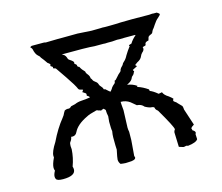

<svg xmlns="http://www.w3.org/2000/svg" viewBox="-81 -625 847 734"><g transform="rotate(-15 342.5 -258.0)"><path d="M202.6 -460Q205.1 -458 208 -457Q212.9 -454.6 216.1 -449Q219.2 -443.4 220 -439.5Q220.7 -435.5 225.6 -432.6Q240.7 -422.9 240.7 -418L239.7 -415Q239.7 -413.1 242.7 -411.1Q248 -408.2 248 -404.3Q248 -398.4 254.4 -397Q255.9 -396.5 255.9 -395Q261.7 -383.8 272 -374Q272.9 -372.6 272.9 -371.1V-369.6Q274.9 -364.7 278.8 -360.4Q285.6 -352.1 285.6 -343.3Q289.1 -339.8 290.5 -335.9Q292.5 -330.6 299.8 -325.7Q307.1 -320.8 309.1 -314Q311 -307.1 317.9 -300.3Q322.8 -294.9 322.8 -291Q322.8 -288.6 328.6 -288.6Q343.8 -274.4 346.2 -274.4Q354.5 -284.2 356 -288.1Q359.9 -293.5 367.7 -299.8Q371.6 -302.2 371.6 -310.5Q376.5 -312 377.4 -313.5Q382.3 -318.4 386.2 -323.2Q391.1 -329.6 399.4 -336.4Q401.9 -338.4 403.3 -340.3Q403.8 -345.7 408.2 -351.6Q417.5 -359.9 419.9 -366.7L424.8 -371.6Q433.6 -378.9 440.4 -392.6Q449.7 -408.2 461.9 -423.8Q459.5 -424.8 459.5 -425.8Q459.5 -428.7 470.7 -431.2Q478 -443.8 492.7 -457L494.6 -459L490.2 -459.5H450.7L432.6 -459Q426.8 -459 421.4 -459.5Q410.2 -459 401.4 -458H383.3Q378.4 -457.5 373.5 -457.5Q370.1 -457.5 367.2 -458H331.5Q317.4 -459.5 283.7 -460ZM413.6 -283.2Q434.1 -280.8 451.7 -268.6Q448.2 -266.6 448.2 -266.1Q448.2 -265.1 451.2 -264.6Q469.7 -258.8 490.2 -244.6L491.2 -238.3Q504.9 -232.9 521.5 -218.8L535.2 -221.2Q539.6 -209 556.2 -199.2Q566.4 -191.4 571.3 -186Q568.4 -182.1 568.4 -179.7Q568.4 -175.8 573.7 -172.9Q579.1 -169.9 582 -165.5Q582.5 -165.5 582.5 -165Q589.4 -157.2 597.2 -149.9Q599.6 -143.1 599.6 -135.7L621.1 -70.3Q610.4 -64 607.9 -58.6Q609.9 -54.7 609.9 -50.8Q620.1 -44.9 620.1 -39.1Q620.1 -36.1 617.7 -33.7L618.7 -13.2Q611.8 -1.5 578.6 2.4Q574.2 0.5 571.8 0.5Q569.3 0.5 567.1 1.5Q564.9 2.4 560.5 2.4L543.5 -2.9L541.5 -60.5Q541.5 -65.4 546.4 -71.8Q546.4 -82 502.4 -157.2Q492.7 -164.1 492.7 -171.9Q488.8 -175.8 484.9 -175.8Q473.6 -175.8 457 -185.1Q447.3 -197.3 429.7 -198.2Q425.8 -202.1 409.2 -215.3Q393.6 -226.6 373 -226.6Q373 -218.8 375.5 -192.9L373 -125Q373 -116.2 375 -107.9Q375 -65.9 373.5 -60.5L369.6 -12.7Q371.6 -9.3 371.6 -7.3Q371.6 3.9 342.8 3.9L331.5 4.4Q327.1 4.4 322 3.7Q316.9 2.9 311.5 2.4Q304.7 -5.9 304.7 -16.1Q304.7 -22.5 311.5 -54.2Q310.5 -64 310.5 -102.1Q310.5 -113.3 313 -127.4Q311 -134.3 311 -164.1L313 -186Q310.1 -198.7 310.1 -209.5V-211.4L303.2 -218.3Q300.3 -216.3 296.4 -216.3Q294.4 -213.9 292 -213.9Q290.5 -213.9 288.1 -215.3Q285.6 -216.8 282.2 -216.8Q278.8 -219.2 275.9 -219.2Q274.4 -219.2 273.4 -218.8Q245.1 -211.9 234.4 -205.6Q192.9 -186 179.7 -158.7Q173.8 -146 161.1 -146L155.8 -146.5Q154.3 -136.2 147.5 -127.9Q144.5 -124 144.5 -112.8Q144.5 -106.4 145.5 -100.1Q143.6 -66.9 131.8 -35.2Q133.8 -28.8 133.8 -23.9Q133.8 2 84.5 2Q60.5 2 57.1 -6.8Q55.2 -10.7 55.2 -15.6Q55.2 -24.9 62.5 -37.6Q60.1 -43.5 60.1 -49.3Q60.1 -63 71.8 -87.4Q71.3 -90.8 71.3 -93.8Q71.3 -110.4 92.3 -143.1Q115.2 -190.9 143.1 -225.1Q146.5 -229 149.4 -233.9Q152.8 -241.7 158.2 -250Q164.1 -253.4 170.9 -253.4L176.3 -252.9Q181.6 -254.4 186 -259.3L202.6 -263.2Q214.4 -268.6 228.5 -269.5Q247.6 -270.5 264.2 -273.4Q262.7 -278.3 258.3 -280.3Q253.9 -282.2 253.9 -284.7Q253.9 -285.2 254.4 -286.4Q254.9 -287.6 254.9 -289.1Q254.9 -290 253.9 -291.5Q252.9 -293 249.8 -294.7Q246.6 -296.4 244.6 -298.3L241.2 -300.3L246.6 -308.6L239.3 -311Q231.4 -312 229 -316.9Q222.7 -332.5 196.5 -370.8Q170.4 -409.2 167.5 -413.1Q166.5 -415 161.6 -415.8Q156.7 -416.5 156.7 -418.9L157.7 -421.9Q157.7 -422.9 153.3 -425.5Q148.9 -428.2 148.9 -429.2Q150.9 -431.6 150.9 -433.6Q150.9 -436.5 144.5 -440.9Q140.6 -442.9 139.2 -446.3Q135.7 -451.7 131.3 -457.5Q127 -463.4 122.1 -469.2Q120.1 -475.1 113.3 -480Q104 -488.3 100.1 -508.3Q99.1 -511.7 93.3 -517.6Q95.2 -519.5 100.1 -521.5H147Q151.9 -521.5 155.3 -520Q180.2 -521 202.6 -521H224.1L281.2 -521.5L335.9 -518.1L370.6 -518.6Q376.5 -519 380.4 -519Q383.3 -519 386.7 -518.6H409.2Q415 -519 431.6 -519Q439.9 -520 496.6 -520.5L564.5 -520Q570.8 -521 577.1 -521Q579.1 -521 581.1 -520.5H594.7Q604.5 -514.6 604.5 -511.7Q604.5 -508.8 593.8 -499.5Q585 -492.7 575.2 -477.5Q572.3 -472.7 568.4 -467.3Q562 -460.9 559.1 -453.1Q558.1 -448.2 551.3 -445.8Q543.5 -442.9 540.5 -439L536.6 -425.8Q522 -423.3 522 -415Q522 -412.6 521.7 -411.4Q521.5 -410.2 509.8 -407.2H508.8Q509.8 -404.3 509.8 -401.4Q509.8 -393.6 501 -386.7Q495.6 -380.9 493.2 -374.5Q488.8 -363.3 473.6 -356L462.9 -348.1L468.8 -342.3L449.7 -332.5Q449.7 -331.1 451.2 -328.6Q453.1 -327.1 453.1 -325.7Q453.1 -324.7 452.1 -323.7Q449.7 -321.3 449.2 -318.4Q446.8 -313.5 441.4 -309.6Q439.5 -308.1 438.5 -305.7Q434.6 -293.5 417.5 -285.2Z"/></g></svg>

Font: Kurland
Style: Regular
Weight: 400
Designer: GGBot
Version: 0.22